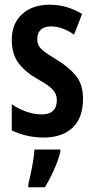

<svg xmlns="http://www.w3.org/2000/svg" viewBox="-20 -573 401 814"><path d="M332 -154Q332 -74 288 -32Q244 10 166 10Q127 10 93 2Q59 -6 30 -20V-131Q55 -113 89 -100.5Q123 -88 157 -88Q221 -88 221 -149Q221 -173 204.5 -192Q188 -211 139 -238Q88 -267 59 -305Q30 -343 30 -404Q30 -473 73.5 -513Q117 -553 191 -553Q229 -553 262.5 -543Q296 -533 328 -514L294 -426Q272 -442 247 -451.5Q222 -461 196 -461Q168 -461 153 -447Q138 -433 138 -408Q138 -391 144.5 -379Q151 -367 169 -353.5Q187 -340 220 -320Q270 -290 301 -253Q332 -216 332 -154ZM236 71Q226 109 208 149Q190 189 170 221H100V209Q104 191 110 164Q116 137 120.5 109Q125 81 126 61H236Z"/></svg>

Font: Noto Sans Thai Looped ExtraCondensed SemiBold
Style: Regular
Weight: 600
Width: 2
Designer: Sasikarn Vongin, Ben Mitchell
Foundry: The Fontpad Ltd
Version: Version 1.001; ttfautohint (v1.8.4.7-5d5b)